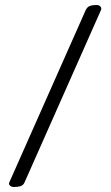

<svg xmlns="http://www.w3.org/2000/svg" viewBox="-20 -686 443 768"><path d="M17 44 323 -646Q329 -658 339 -662Q349 -666 366 -666Q377 -666 382 -659.5Q387 -653 384 -646L78 44Q73 55 62.5 58.5Q52 62 36 62Q26 62 20 56.5Q14 51 17 44Z"/></svg>

Font: EB Garamond SemiBold
Style: Regular
Weight: 600
Designer: Georg Duffner and Octavio Pardo
Foundry: Georg Duffner
Version: Version 1.000